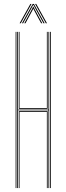

<svg xmlns="http://www.w3.org/2000/svg" viewBox="-20 -963 340 983"><path d="M68 0V-800H72V-402H228V-800H232V0H228V-398H72V0ZM60 0V-800H64V0ZM236 0V-800H240V0ZM76 -406V-800H80V-410H220V-800H224V-406ZM76 0V-394H224V0H220V-390H80V0ZM80.5 -844 135.5 -943H141.5L86.5 -844ZM92.5 -844 147.5 -943H153.5L208.5 -844H202.5L155.5 -929.2L151.5 -937.5H149.5L145.5 -929.2L98.5 -844ZM214.5 -844 159.5 -943H165.5L220.5 -844ZM104.5 -844 144.5 -917.8 149.5 -928.8H151.5L156.5 -917.8L196.5 -844H190.5L153 -913.2L151.5 -918H149.5L148 -913.2L110.5 -844Z"/></svg>

Font: Big Shoulders Inline Display Thin
Style: Regular
Weight: 100
Designer: Patric King
Foundry: XO Type Co
Version: Version 1.000